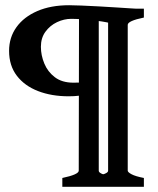

<svg xmlns="http://www.w3.org/2000/svg" viewBox="-20 -599 600 731"><path d="M499.5 -565.9Q499.5 -565.9 490 -555.4Q480.5 -544.9 468 -531.7Q455.6 -518.6 445.1 -508.8Q434.6 -499 433.1 -501Q403.8 -511.7 367.7 -517.3Q331.5 -522.9 300 -525.1Q268.6 -527.3 252 -527.3Q223.6 -527.3 197 -514.6Q170.4 -502 153.1 -478.3Q135.7 -454.6 135.7 -420.9Q135.7 -388.7 148.7 -357.2Q161.6 -325.7 189 -304.9Q216.3 -284.2 259.8 -284.2Q289.6 -284.2 302.2 -286.4Q314.9 -288.6 314.9 -288.6L318.4 -249Q318.4 -249 302.5 -240.7Q286.6 -232.4 241.2 -232.4Q176.3 -232.4 125 -252.2Q73.7 -272 44.2 -310.5Q14.6 -349.1 14.6 -405.3Q14.6 -456.5 42.7 -495.6Q70.8 -534.7 122.1 -556.9Q173.3 -579.1 243.2 -579.1Q258.8 -579.1 289.3 -577.9Q319.8 -576.7 355.7 -574.7Q391.6 -572.8 424.3 -570.6Q457 -568.4 478.3 -567.1Q499.5 -565.9 499.5 -565.9ZM217.3 112.3V78.6Q279.8 65.4 279.8 50.8L280.8 -534.2Q280.8 -539.6 264.2 -532.7Q247.6 -525.9 215.3 -532.2V-565.9H527.8V-532.2Q466.3 -519.5 466.3 -504.4V50.8Q466.3 56.6 481 64.5Q495.6 72.3 527.8 78.6V112.3ZM391.6 -526.4 356 -535.2V50.8Q356 55.7 362.1 59.6Q368.2 63.5 372.6 64.5Q378.4 63.5 385 59.6Q391.6 55.7 391.6 50.8Z"/></svg>

Font: Dai Banna SIL SemiBold
Style: Regular
Weight: 600
Designer: Victor Gaultney
Foundry: SIL International
Version: Version 4.000